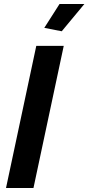

<svg xmlns="http://www.w3.org/2000/svg" viewBox="-20 -938 441 958"><path d="M288 -782 201 -799 277 -918H401ZM161 -709H298L147 0H10Z"/></svg>

Font: Raleway-v4020
Style: Bold Italic
Weight: 700
Italic angle: -12°
Designer: Matt McInerney, Pablo Impallari, Rodrigo Fuenzalida
Foundry: Matt McInerney, Pablo Impallari, Rodrigo Fuenzalida
Version: Version 4.020;PS 004.020;hotconv 1.0.88;makeotf.lib2.5.64775